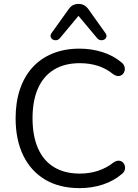

<svg xmlns="http://www.w3.org/2000/svg" viewBox="-20 -966 713 995"><path d="M392.3 8.9Q288.1 8.9 214.1 -35Q140.1 -79 100.5 -160.2Q60.9 -241.5 60.9 -353Q60.9 -436.5 83.3 -503Q105.7 -569.5 148.3 -616.5Q190.9 -663.5 252.7 -688.7Q314.5 -713.9 392.3 -713.9Q454.2 -713.9 510.1 -696.2Q566 -678.5 606.5 -645.1Q620.1 -635.3 624.5 -622.6Q628.8 -609.9 625.6 -598.5Q622.4 -587.1 613.9 -579.6Q605.3 -572.1 592.9 -572Q580.5 -571.8 566 -582.1Q530.2 -611.1 487 -624.9Q443.9 -638.6 393.6 -638.6Q314.7 -638.6 259.8 -605.1Q205 -571.6 176.8 -507.9Q148.6 -444.1 148.6 -353Q148.6 -261.8 176.8 -197.6Q205 -133.4 259.8 -99.9Q314.7 -66.4 393.6 -66.4Q443.3 -66.4 487.2 -80.6Q531.1 -94.9 568.3 -123.9Q582.9 -133.7 594.8 -133.3Q606.8 -132.9 615 -125.8Q623.3 -118.8 626.5 -107.9Q629.7 -96.9 626.4 -85Q623 -73.1 610.9 -63.8Q568.8 -27.9 512.5 -9.5Q456.2 8.9 392.3 8.9ZM290.5 -768.3Q281.7 -758.5 271.2 -757.5Q260.7 -756.5 252.6 -761.6Q244.6 -766.8 242.4 -775.8Q240.2 -784.9 247.6 -795.2L335.4 -917.9Q345.7 -933.1 358.7 -939.4Q371.6 -945.7 386.7 -945.7Q402.3 -945.7 415 -939.4Q427.7 -933.1 438.4 -917.9L525.8 -795.2Q533.6 -784.9 531.5 -775.8Q529.3 -766.8 521.2 -761.6Q513.2 -756.5 502.7 -757.5Q492.2 -758.5 483.4 -768.3L386.7 -883.8Z"/></svg>

Font: Nunito ExtraLight
Style: Regular
Weight: 200
Designer: Vernon Adams
Foundry: Vernon Adams
Version: Version 3.602